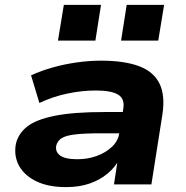

<svg xmlns="http://www.w3.org/2000/svg" viewBox="-20 -754 760 785"><path d="M250 11Q177 11 128 -13Q79 -37 57.5 -77Q36 -117 45 -166Q55 -208 91 -236.5Q127 -265 203.5 -280.5Q280 -296 408 -296H505L492 -209H394Q327 -209 288 -204.5Q249 -200 232 -189Q215 -178 210 -159Q205 -134 225.5 -118.5Q246 -103 296 -103Q339 -103 376 -116.5Q413 -130 438.5 -154.5Q464 -179 468 -212L484 -309Q491 -350 463 -367Q435 -384 372 -384Q315 -384 255.5 -371.5Q196 -359 141 -333L107 -446Q148 -465 196.5 -478.5Q245 -492 295.5 -499Q346 -506 392 -506Q487 -506 547 -484Q607 -462 631.5 -413.5Q656 -365 644 -286L599 0H446L462 -105H469Q451 -70 419.5 -44Q388 -18 346 -3.5Q304 11 250 11ZM475 -588 498 -734H651L627 -588ZM217 -588 241 -734H393L370 -588Z"/></svg>

Font: Nunito Sans 10pt Expanded ExtraBold
Style: Italic
Weight: 800
Width: 7
Italic angle: -9°
Designer: Vernon Adams
Foundry: Vernon Adams
Version: Version 3.101;gftools[0.9.27]